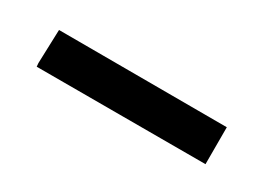

<svg xmlns="http://www.w3.org/2000/svg" viewBox="-20 -172 378 277"><g transform="rotate(30 169.0 -33.0)"><path d="M31.2 -64 29.3 -7.8 29.8 -2H311V-63.5Z"/></g></svg>

Font: Dehalvi Khush Khat
Style: Regular
Weight: 400
Version: Version 002.500